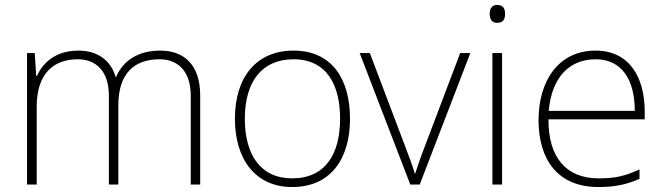

<svg xmlns="http://www.w3.org/2000/svg" viewBox="-20 -744 2678 774"><path d="M626 -540C536 -540 476 -499 448 -434H446C426 -503 371 -540 296 -540C202 -540 152 -489 129 -438H126L120 -530H89V0H128V-315C128 -448 197 -505 293 -505C366 -505 419 -459 419 -357V0H457V-319C457 -449 522 -505 623 -505C696 -505 749 -459 749 -357V0H787V-359C787 -483 722 -540 626 -540Z M1391 -265C1391 -423 1320 -540 1163 -540C1015 -540 927 -435 927 -265C927 -104 1008 10 1158 10C1314 10 1391 -105 1391 -265ZM967 -265C967 -415 1036 -505 1163 -505C1298 -505 1351 -401 1351 -265C1351 -124 1292 -25 1158 -25C1029 -25 967 -122 967 -265Z M1634 0H1672L1876 -530H1835L1693 -155C1676 -112 1665 -78 1654 -45H1652C1642 -78 1630 -111 1613 -155L1471 -530H1430Z M1984 -724C1963 -724 1954 -709 1954 -688C1954 -667 1963 -652 1984 -652C2009 -652 2016 -667 2016 -688C2016 -709 2009 -724 1984 -724ZM2004 -530H1965V0H2004Z M2381 -540C2229 -540 2151 -415 2151 -260C2151 -100 2229 10 2392 10C2458 10 2506 0 2558 -23V-61C2497 -33 2458 -25 2393 -25C2262 -25 2190 -110 2191 -263H2579V-294C2579 -434 2516 -540 2381 -540ZM2381 -505C2488 -505 2539 -421 2539 -297H2192C2204 -432 2275 -505 2381 -505Z"/></svg>

Font: Noto Sans Malayalam ExtraLight
Style: Regular
Weight: 200
Designer: Jelle Bosma - Monotype Design Team
Foundry: Monotype Imaging Inc.
Version: Version 2.104